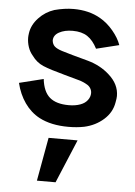

<svg xmlns="http://www.w3.org/2000/svg" viewBox="-59 -621 674 962"><g transform="rotate(5 278.5 -140.5)"><path d="M365.6 -325Q344.8 -331.2 285.4 -346.9Q256.2 -355.2 232.3 -362.5Q206.3 -370.8 194.8 -381.2Q183.3 -391.7 181.2 -410.4Q181.2 -437.5 208.9 -452.6Q236.5 -467.7 277.1 -467.7Q322.9 -467.7 351.6 -448.4Q380.2 -429.2 401 -388.5L515.6 -416.7Q503.1 -452.1 473.4 -487.5Q443.8 -522.9 407.3 -543.8Q350 -577.1 271.9 -577.1Q227.1 -577.1 176 -563.5Q131.2 -549 98.4 -514.1Q65.6 -479.2 59.4 -437.5Q57.3 -422.9 57.3 -414.6Q57.3 -390.6 65.1 -367.2Q72.9 -343.8 88.5 -326Q111.5 -293.8 145.8 -279.2Q180.2 -264.6 257.3 -243.8L336.5 -221.9Q357.3 -214.6 368.8 -207.3Q381.2 -201 388.5 -189.6Q395.8 -178.1 395.8 -164.6Q395.8 -145.8 383.3 -129.2Q370.8 -112.5 347.9 -104.2Q322.9 -94.8 289.6 -94.8Q226 -94.8 193.2 -122.9Q160.4 -151 153.1 -214.6L31.3 -184.4Q44.8 -128.1 75 -84.9Q105.2 -41.7 150 -17.7Q209.4 13.5 296.9 13.5Q339.6 13.5 376 6.2Q432.3 -6.2 472.9 -42.2Q513.5 -78.1 521.9 -129.2Q526 -150 526 -161.5Q526 -220.8 474 -266.7Q429.2 -307.3 365.6 -325ZM203.1 77.1H349L257.3 295.8H163.5Z"/></g></svg>

Font: Vladivostok Bold
Style: Regular
Weight: 700
Width: 4
Designer: Michael Sharanda
Foundry: Michael Sharanda
Version: Version 1.005